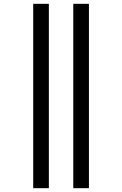

<svg xmlns="http://www.w3.org/2000/svg" viewBox="-20 -843 640 1006"><path d="M364 143V-823H446V143ZM154 143V-823H236V143Z"/></svg>

Font: Iosevka Meiseki Sans
Style: Regular
Weight: 400
Monospace: yes
Designer: Belleve Invis
Foundry: Belleve Invis
Version: Version 11.2.6; ttfautohint (v1.8.4)